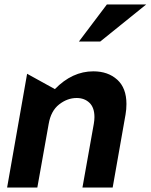

<svg xmlns="http://www.w3.org/2000/svg" viewBox="-20 -844 678 864"><path d="M549 -376Q549 -448 507.5 -485.5Q466 -523 400 -523Q305 -523 227 -443L102 -512L12 0H148L199 -286Q209 -345 246 -374Q283 -403 325 -403Q360 -403 382.5 -381.5Q405 -360 405 -317Q405 -303 402 -286L351 0H487L545 -329Q549 -352 549 -376ZM335 -657H431L638 -824H461Z"/></svg>

Font: Geom SemiBold
Style: Bold Italic
Weight: 600
Italic angle: -10°
Version: Version 1.102